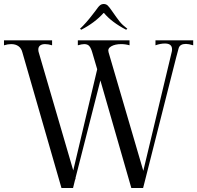

<svg xmlns="http://www.w3.org/2000/svg" viewBox="-40 -942 988 962"><path d="M221 -740V-715ZM928 -740V-715Q905 -722 892 -722Q861 -722 855 -700Q849 -680 819 -561Q691 -56 689 -47L677 0H618L463 -539L338 -49L339 -47L336 -41L326 0H268L72 -680Q67 -700 52.5 -710.5Q38 -721 16 -721Q-1 -721 -20 -715V-740H221V-715Q202 -721 186 -721Q170 -721 161 -714Q152 -707 152 -694Q152 -685 154 -680L327 -88L447 -595L422 -680Q416 -701 407.5 -711Q399 -721 382 -721Q370 -721 350 -715V-740H609V-715Q589 -721 567 -721Q537 -721 517.5 -710Q498 -699 504 -680L678 -86L820 -680Q822 -686 822 -695Q822 -724 786 -724Q764 -724 739 -715V-740ZM423 -868 440 -890Q443 -894 449.5 -903Q456 -912 463 -917Q470 -922 479 -922Q492 -922 500 -914Q508 -906 519 -890Q546 -851 559.5 -834Q573 -817 598 -798L592 -793Q519 -831 481 -877H479Q435 -828 367 -793L361 -798Q391 -826 423 -868Z"/></svg>

Font: Viaoda Libre
Style: Regular
Weight: 400
Designer: Gydient
Version: Version 2.000